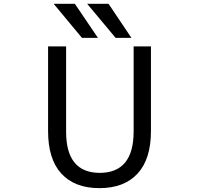

<svg xmlns="http://www.w3.org/2000/svg" viewBox="-20 -976 1040 1008"><path d="M681.6 -732.4H772.5V-288.1Q772.5 -140.6 702.1 -64.5Q631.8 11.7 502 11.7Q372.1 11.7 302.2 -64.5Q232.4 -140.6 232.4 -288.1V-732.4H327.1V-284.2Q327.1 -69.3 502.9 -68.4Q680.7 -68.4 681.6 -284.2ZM586.9 -777.3 437.5 -956.1H549.8L669.9 -777.3ZM410.2 -777.3 261.7 -956.1H373L494.1 -777.3Z"/></svg>

Font: Gen Shin Gothic Monospace Regular
Style: Regular
Weight: 400
Designer: [Source Han Sans]
Ryoko NISHIZUKA  (kana & ideographs); Paul D. Hunt (Latin, Greek & Cyrillic); Wenlong ZHANG  (bopomofo
Version: Version 1.002.20150607